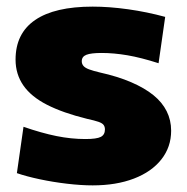

<svg xmlns="http://www.w3.org/2000/svg" viewBox="-20 -550 564 580"><path d="M260 10Q225 10 182.5 5Q140 0 100 -8.5Q60 -17 31 -27L51 -167Q106 -148 150.5 -139Q195 -130 238 -130Q272 -130 284.5 -136.5Q297 -143 297 -159Q297 -167 293 -172.5Q289 -178 277.5 -182Q266 -186 243 -191Q170 -209 122 -233.5Q74 -258 50.5 -292Q27 -326 27 -370Q27 -449 86 -489.5Q145 -530 260 -530Q310 -530 367 -522Q424 -514 479 -499L459 -359Q406 -376 365 -383Q324 -390 287 -390Q255 -390 241 -384.5Q227 -379 227 -365Q227 -357 232 -351Q237 -345 249 -340.5Q261 -336 282 -331Q336 -319 376.5 -301.5Q417 -284 443.5 -262.5Q470 -241 483.5 -214Q497 -187 497 -155Q497 -106 467.5 -68.5Q438 -31 384.5 -10.5Q331 10 260 10Z"/></svg>

Font: M PLUS 1 Thin Black
Style: Regular
Weight: 900
Version: Version 1.001